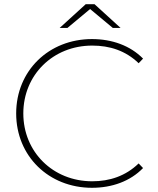

<svg xmlns="http://www.w3.org/2000/svg" viewBox="-20 -890 753 914"><path d="M409 -847 517 -757H554L430 -870H388L264 -757H301ZM419 -27C232 -27 91 -167 91 -350C91 -533 232 -673 419 -673C502 -673 578 -649 640 -589L661 -611C600 -673 513 -704 418 -704C212 -704 57 -553 57 -350C57 -147 212 4 418 4C513 4 600 -27 661 -90L640 -112C578 -52 502 -27 419 -27Z"/></svg>

Font: Talent ExtraLight
Style: Regular
Weight: 200
Designer: Mike Powis
Version: Version 1.001;hotconv 1.0.109;makeotfexe 2.5.65596